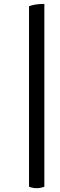

<svg xmlns="http://www.w3.org/2000/svg" viewBox="-20 -771 308 979"><path d="M206.1 -751Q181.6 -751 162.1 -748Q143.6 -745.1 127.9 -739.3Q127.9 -662.1 127.9 -508.8Q127.9 -336.9 127.9 180.7Q132.8 183.6 142.6 185.5Q152.3 188.5 167 188.5Q181.6 188.5 191.4 185.5Q201.2 183.6 206.1 180.7Q206.1 -129.9 206.1 -751Z"/></svg>

Font: cl
Style: Italic
Weight: 400
Designer: Mitja Miklavcic
Version: Version 7.504; 2011; Build 1022